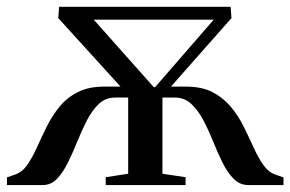

<svg xmlns="http://www.w3.org/2000/svg" viewBox="-31 -532 835 552"><path d="M-11 0V-22L13.5 -30.5Q34 -38 48.5 -59.5Q63 -81 75.8 -109.5Q88.5 -138 103.5 -168.2Q118.5 -198.5 139.8 -224.8Q161 -251 192.2 -267Q223.5 -283 268.5 -283H315.5L136.5 -480L139 -512.5H632L634.5 -480L460.5 -283H504Q549.5 -283 580.5 -266.8Q611.5 -250.5 633 -224.5Q654.5 -198.5 669.5 -168.2Q684.5 -138 697.5 -109.2Q710.5 -80.5 725 -59.2Q739.5 -38 759.5 -30.5L784 -22V0H682.5Q658.5 0 640.5 -18.2Q622.5 -36.5 608.5 -65Q594.5 -93.5 581.5 -125.8Q568.5 -158 553.5 -186.5Q538.5 -215 519 -233.2Q499.5 -251.5 472 -251.5H436V-32.5L502.5 -22.5V0H273V-22.5L337.5 -32.5V-251.5H300Q272.5 -251.5 253.2 -233.2Q234 -215 219.2 -186.5Q204.5 -158 191.5 -125.8Q178.5 -93.5 164.5 -65Q150.5 -36.5 133.2 -18.2Q116 0 92 0ZM411 -281.5H415L583.5 -475.5H238.5Z"/></svg>

Font: Merriweather 120pt
Style: Regular
Weight: 400
Version: Version 2.100